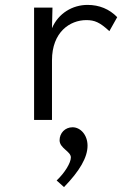

<svg xmlns="http://www.w3.org/2000/svg" viewBox="-20 -488 540 783"><path d="M119 1H192V-242C192 -357 265 -406 332 -406C366 -406 387 -397 426 -361L458 -418C426 -451 385 -468 337 -468C276 -468 218 -434 192 -373L194 -457H119ZM241 275C305 209 337 154 337 106C337 62 308 31 276 31C245 31 223 55 223 84C223 117 269 129 269 154C269 176 244 217 211 248Z"/></svg>

Font: Inconsolata
Style: Regular
Weight: 400
Monospace: yes
Designer: Raph Levien, Cyreal, Brenton Simpson
Foundry: Raph Levien, Cyreal, Google
Version: Version 3.100